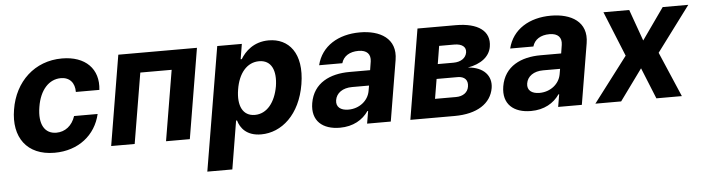

<svg xmlns="http://www.w3.org/2000/svg" viewBox="-47 -754 4242 1159"><g transform="rotate(-5 2074.0 -174.5)"><path d="M259.9 10.7C405.2 10.7 509.9 -74.6 538.7 -199.9H396C377.1 -142 333.8 -109 281.2 -109C210.6 -109 174.7 -168.3 192.1 -272.7C208.5 -375.7 264.9 -434.7 335.9 -434.7C390.6 -434.7 420.1 -397.7 419.4 -343.8H561.8C576.7 -469.8 495.4 -552.6 353 -552.6C187.5 -552.6 65.3 -437.9 38.4 -270.6C10.3 -104.8 92 10.7 259.9 10.7Z M603.3 0H745.7L817.1 -426.5H1007.1L935.7 0H1079.9L1170.8 -545.5H694.2Z M1168 204.5H1319.6L1367.9 -87.4H1373.6C1386.4 -41.9 1423.3 8.9 1511.7 8.9C1636 8.9 1749.6 -89.5 1779.8 -272C1810.7 -459.5 1725.5 -552.6 1605.8 -552.6C1514.2 -552.6 1460.9 -498.2 1434.3 -453.8H1427.6L1442.8 -545.5H1293.7ZM1396.3 -272.7C1411.6 -370 1463.4 -432.2 1536.9 -432.2C1611.9 -432.2 1640.3 -367.2 1625.4 -272.7C1608.7 -177.6 1558.2 -111.5 1484.4 -111.5C1411.2 -111.5 1380.3 -175.4 1396.3 -272.7Z M1989 10.3C2069.6 10.3 2127.8 -24.9 2162.6 -75.6H2166.9L2154.1 0H2297.6L2359 -367.9C2380.7 -497.9 2279.1 -552.6 2158.4 -552.6C2027.3 -552.6 1924.4 -490.8 1896.3 -376.4H2036.9C2049 -418.3 2086.3 -442.1 2140.3 -442.1C2191.4 -442.1 2215.2 -415.5 2208.5 -371.4L2200.3 -320H2075.3C1958.1 -320 1855.5 -273.8 1834.9 -152.3C1817.1 -44.7 1885.3 10.3 1989 10.3ZM1980.1 -157.3C1986.9 -199.9 2025.6 -228.3 2083.8 -228H2185.7L2180 -195C2169.7 -137.4 2116.1 -94.1 2049.7 -94.1C2002.5 -94.1 1973.7 -116.1 1980.1 -157.3Z M2416.2 0H2684.3C2821 0 2906.2 -55.8 2921.9 -148.8C2933.6 -220.5 2886.4 -277.7 2789.4 -284.4C2869.7 -297.9 2922.9 -338.8 2932.5 -398.1C2948.5 -492.2 2873.6 -545.5 2739.3 -545.5H2507.1ZM2575.6 -113.3 2595.5 -232.2H2723C2764.9 -232.2 2786.9 -208.8 2780.2 -169.7C2774.9 -134.9 2745.4 -113.3 2703.1 -113.3ZM2610.4 -321 2628.2 -429.7H2719.8C2766.7 -429.7 2792.3 -409.1 2786.9 -376.1C2781.2 -342 2750 -321 2705.3 -321Z M3146.7 10.3C3227.3 10.3 3285.5 -24.9 3320.3 -75.6H3324.6L3311.8 0H3455.3L3516.7 -367.9C3538.4 -497.9 3436.8 -552.6 3316.1 -552.6C3185 -552.6 3082 -490.8 3054 -376.4H3194.6C3206.7 -418.3 3244 -442.1 3297.9 -442.1C3349.1 -442.1 3372.9 -415.5 3366.1 -371.4L3358 -320H3233C3115.8 -320 3013.1 -273.8 2992.5 -152.3C2974.8 -44.7 3043 10.3 3146.7 10.3ZM3137.8 -157.3C3144.5 -199.9 3183.2 -228.3 3241.5 -228H3343.4L3337.7 -195C3327.4 -137.4 3273.8 -94.1 3207.4 -94.1C3160.2 -94.1 3131.4 -116.1 3137.8 -157.3Z M3790.1 -545.5H3633.9L3744.7 -272.7L3537.3 0H3693.5L3830.6 -188.6L3907 0H4061.4L3944.6 -272.7L4148.1 -545.5H3992.9L3858.3 -354.8Z"/></g></svg>

Font: Margiela Sans
Style: Bold Italic
Weight: 700
Italic angle: -9.39999°
Designer: Stefan Endress, Andreas Faust
Version: Version 1.100;FEAKit 1.0